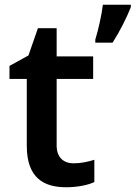

<svg xmlns="http://www.w3.org/2000/svg" viewBox="-20 -780 572 810"><path d="M532 -750V-760H414C409 -717 394 -651 382 -613V-600H455C487 -650 516 -709 532 -750ZM291 -91C249 -91 219 -115 219 -166V-447H373V-542H219V-661H140L100 -546L20 -502V-447H93V-165C93 -28 166 10 259 10C306 10 351 1 378 -12V-106C353 -98 322 -91 291 -91Z"/></svg>

Font: Noto Sans Vithkuqi SemiBold
Style: Regular
Weight: 600
Version: Version 1.001